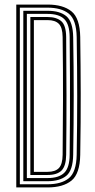

<svg xmlns="http://www.w3.org/2000/svg" viewBox="-20 -820 416 840"><path d="M51.2 0V-800H188.5Q255.8 -800 292.6 -770.4Q329.5 -740.8 331 -658Q332.8 -536 333.1 -412.9Q333.5 -289.8 331 -142.5Q329.5 -59.8 292.8 -29.9Q256 0 188 0ZM66.8 -13.8H188Q248.8 -13.8 281.4 -40.5Q314 -67.2 315.5 -142.8Q317.8 -272.8 317.8 -397.6Q317.8 -522.5 315.5 -657.8Q314 -734 281 -760.2Q248 -786.5 188.5 -786.5H66.8ZM82 -27.2V-772.8H188.5Q242.2 -772.8 270.6 -748.9Q299 -725 300.2 -657.5Q302.5 -527.2 302.5 -402.6Q302.5 -278 300.2 -143Q299 -74.5 270.1 -50.9Q241.2 -27.2 188 -27.2ZM97.5 -41H188Q237 -41 260.6 -63.5Q284.2 -86 284.8 -142.5Q285.8 -232 286.1 -315Q286.5 -398 286.1 -481.9Q285.8 -565.8 284.8 -658Q284.2 -714 261 -736.6Q237.8 -759.2 188.5 -759.2H97.5ZM112.8 -54.5V-745.5H188.5Q226.5 -745.5 247.6 -727.8Q268.8 -710 269.5 -658Q270.8 -525.5 270.9 -403Q271 -280.5 269.5 -142.5Q268.8 -93.8 249.4 -74.1Q230 -54.5 188 -54.5ZM128.2 -68.2H188Q222 -68.2 237.8 -84.9Q253.5 -101.5 254 -142.5Q255.2 -260 255.6 -383.9Q256 -507.8 254 -658Q253.5 -700 237.2 -716Q221 -732 188.5 -732H128.2Z"/></svg>

Font: Big Shoulders Inline Display Medium
Style: Regular
Weight: 500
Designer: Patric King
Foundry: XO Type Co
Version: Version 1.000